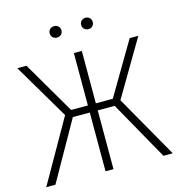

<svg xmlns="http://www.w3.org/2000/svg" viewBox="-123 -966 1001 1073"><g transform="rotate(-15 378.0 -429.0)"><path d="M287 -858C267 -858 253 -844 253 -825C253 -806 267 -792 287 -792C307 -792 321 -806 321 -825C321 -844 307 -858 287 -858ZM469 -858C449 -858 435 -844 435 -825C435 -806 449 -792 469 -792C488 -792 502 -806 502 -825C502 -844 488 -858 469 -858ZM728 -684H678L499 -381H401V-684H355V-381H258L81 -684H28L218 -362L12 0H65L257 -340H355V0H401V-340H499L690 0H744L538 -362Z"/></g></svg>

Font: Fira Sans ExtraLight
Style: Regular
Weight: 200
Designer: bBox Type GmbH & Carrois Corporate GbR & Edenspiekermann AG
Foundry: bBox Type GmbH & Carrois Corporate GbR & Edenspiekermann AG
Version: Version 4.300;PS 004.300;hotconv 1.0.88;makeotf.lib2.5.64775